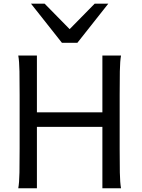

<svg xmlns="http://www.w3.org/2000/svg" viewBox="-20 -1011 760 1031"><path d="M529.8 0V-329.6H178.2V0H78.1Q83.5 -29.3 84.5 -84.7Q85.4 -140.1 85.4 -212.4V-500.5Q85.4 -572.8 84.5 -628.2Q83.5 -683.6 78.1 -712.9H178.2V-407.7H529.8V-712.9H629.9Q624.5 -683.6 623.5 -628.2Q622.6 -572.8 622.6 -500.5V-212.4Q622.6 -140.1 623.5 -84.7Q624.5 -29.3 629.9 0ZM219.7 -991.2 354 -854.5 488.3 -991.2H561.5L395.5 -781.2H312.5L146.5 -991.2Z"/></svg>

Font: Andika Basic
Style: Regular
Weight: 400
Designer: Annie Olsen & Victor Gaultney
Foundry: SIL International
Version: Version 1.000